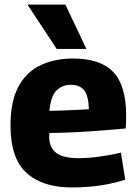

<svg xmlns="http://www.w3.org/2000/svg" viewBox="-20 -810 599 840"><path d="M293 10Q166 10 96 -53.5Q26 -117 26 -261Q26 -368 61.5 -432.5Q97 -497 159 -525.5Q221 -554 299 -554Q419 -554 475.5 -495Q532 -436 532 -303Q532 -279 530 -248Q496 -245 443.5 -240.5Q391 -236 327.5 -232.5Q264 -229 196 -228Q195 -223 195 -215Q195 -165 225.5 -141.5Q256 -118 323 -118Q365 -118 413 -124.5Q461 -131 509 -142L528 -24Q475 -7 418 1.5Q361 10 293 10ZM196 -325Q250 -326 298 -328.5Q346 -331 369 -332Q367 -392 348 -415.5Q329 -439 289 -439Q255 -439 229 -416Q203 -393 196 -325ZM228 -596 100 -790H266L358 -596Z"/></svg>

Font: Georama
Style: Bold
Weight: 700
Designer: Jean-Baptiste Levee
Foundry: Production Type
Version: Version 1.000